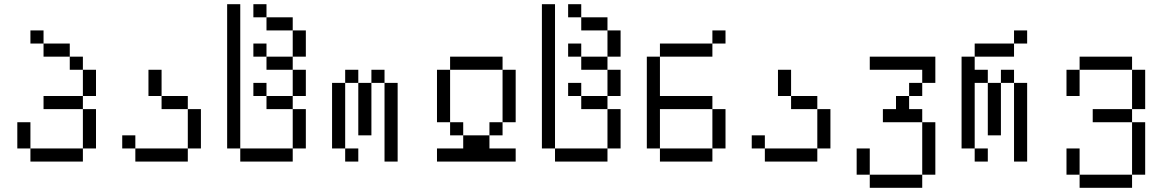

<svg xmlns="http://www.w3.org/2000/svg" viewBox="-20 -770 5540 915"><path d="M187.5 -562.5H125V-625H187.5ZM62.5 -187.5H125V-62.5H62.5ZM125 -62.5H375V0H125ZM187.5 -312.5H375V-250H187.5ZM187.5 -562.5H312.5V-500H187.5ZM312.5 -500H375V-437.5H312.5ZM375 -250H437.5V-62.5H375ZM375 -437.5H437.5V-312.5H375Z M750 -312.5H687.5V-437.5H750ZM562.5 -125H625V-62.5H562.5ZM625 -62.5H875V0H625ZM750 -312.5H875V-250H750ZM875 -250H937.5V-62.5H875Z M1125 -62.5H1062.5V-750H1125ZM1125 -62.5H1375V0H1125ZM1187.5 -375H1250V-312.5H1187.5ZM1187.5 -562.5H1250V-500H1187.5ZM1187.5 -750H1250V-687.5H1187.5ZM1250 -312.5H1375V-250H1250ZM1250 -500H1375V-437.5H1250ZM1250 -687.5H1375V-625H1250ZM1375 -250H1437.5V-62.5H1375ZM1375 -437.5H1437.5V-312.5H1375ZM1375 -625H1437.5V-500H1375Z M1687.5 -375H1625V-437.5H1687.5ZM1562.5 -375H1625V-62.5H1562.5ZM1625 -62.5H1687.5V0H1625ZM1687.5 -375H1750V-125H1687.5ZM1750 -437.5H1812.5V-375H1750ZM1812.5 -375H1875V0H1812.5Z M2375 -437.5H2125V-500H2375ZM2062.5 -62.5H2187.5V-125H2312.5V-62.5H2437.5V0H2062.5ZM2062.5 -437.5H2125V-187.5H2062.5ZM2125 -187.5H2187.5V-125H2125ZM2312.5 -187.5H2375V-125H2312.5ZM2375 -437.5H2437.5V-187.5H2375Z M2625 -62.5H2562.5V-750H2625ZM2625 -62.5H2875V0H2625ZM2687.5 -375H2750V-312.5H2687.5ZM2687.5 -562.5H2750V-500H2687.5ZM2687.5 -750H2750V-687.5H2687.5ZM2750 -312.5H2875V-250H2750ZM2750 -500H2875V-437.5H2750ZM2750 -687.5H2875V-625H2750ZM2875 -250H2937.5V-62.5H2875ZM2875 -437.5H2937.5V-312.5H2875ZM2875 -625H2937.5V-500H2875Z M3437.5 -562.5H3375V-625H3437.5ZM3062.5 -500H3125V-312.5H3375V-250H3125V-62.5H3062.5ZM3125 -62.5H3375V0H3125ZM3125 -562.5H3375V-500H3125ZM3375 -250H3437.5V-62.5H3375Z M3750 -312.5H3687.5V-437.5H3750ZM3562.5 -125H3625V-62.5H3562.5ZM3625 -62.5H3875V0H3625ZM3750 -312.5H3875V-250H3750ZM3875 -250H3937.5V-62.5H3875Z M4437.5 -375H4375V-437.5H4125V-500H4437.5ZM4062.5 -62.5H4125V62.5H4062.5ZM4125 62.5H4375V125H4125ZM4187.5 -250H4250V-312.5H4312.5V-250H4375V-187.5H4187.5ZM4312.5 -375H4375V-312.5H4312.5ZM4375 -187.5H4437.5V62.5H4375Z M4875 -562.5H4812.5V-625H4875ZM4562.5 -500H4625V-437.5H4687.5V-375H4625V-62.5H4562.5ZM4625 -62.5H4687.5V0H4625ZM4625 -562.5H4812.5V-500H4625ZM4687.5 -375H4750V-125H4687.5ZM4750 -437.5H4812.5V-375H4750ZM4812.5 -375H4875V0H4812.5Z M5375 -437.5H5125V-500H5375ZM5062.5 -62.5H5125V62.5H5062.5ZM5062.5 -437.5H5125V-312.5H5062.5ZM5125 62.5H5375V125H5125ZM5187.5 -250H5375V-187.5H5187.5ZM5375 -187.5H5437.5V62.5H5375ZM5375 -437.5H5437.5V-250H5375Z"/></svg>

Font: 寒蝉点阵体 16px
Style: Regular
Weight: 400
Designer: Designed by Warren2060
Foundry: ChillType
Version: Version 1.000